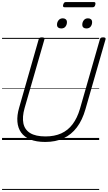

<svg xmlns="http://www.w3.org/2000/svg" viewBox="-20 -1368 1052 1876"><path d="M422 19Q335 19 276.5 -5Q218 -29 186.5 -73Q155 -117 150 -179Q145 -241 167 -316L358 -984Q361 -994 367.5 -998.5Q374 -1003 390 -1003Q404 -1003 410.5 -998.5Q417 -994 414 -983L220 -311Q196 -225 208.5 -163Q221 -101 274.5 -68Q328 -35 425 -35Q512 -35 578 -64.5Q644 -94 689.5 -154.5Q735 -215 761 -304L956 -984Q959 -994 965.5 -998.5Q972 -1003 988 -1003Q1017 -1003 1011 -983L815 -301Q785 -195 731 -123.5Q677 -52 600 -16.5Q523 19 422 19ZM578 -1090Q560 -1090 548.5 -1099Q537 -1108 537 -1127Q537 -1151 552 -1170Q567 -1189 594 -1189Q611 -1189 622.5 -1179.5Q634 -1170 634 -1151Q634 -1127 620 -1108.5Q606 -1090 578 -1090ZM824 -1090Q806 -1090 795 -1099Q784 -1108 784 -1127Q784 -1151 798.5 -1170Q813 -1189 840 -1189Q858 -1189 869 -1179.5Q880 -1170 880 -1151Q880 -1127 866 -1108.5Q852 -1090 824 -1090ZM612 -1297Q600 -1297 597 -1303.5Q594 -1310 597 -1321Q601 -1335 607 -1341.5Q613 -1348 624 -1348H897Q909 -1348 911.5 -1341Q914 -1334 911 -1321Q908 -1309 902 -1303Q896 -1297 884 -1297ZM0 478H949V488H0ZM0 -20H949V0H0ZM0 -505H949V-500H0ZM0 -998H949V-988H0Z"/></svg>

Font: Playwrite AU SA Guides
Style: Regular
Weight: 400
Designer: Veronika Burian, José Scaglione
Foundry: TypeTogether
Version: Version 1.003